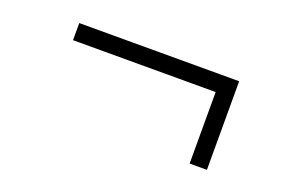

<svg xmlns="http://www.w3.org/2000/svg" viewBox="-49 -490 774 525"><g transform="rotate(20 337.5 -228.0)"><path d="M575.2 -356.9V-99.1H524.9V-307.1H109.9V-356.9Z"/></g></svg>

Font: Liberation Serif
Style: Italic
Weight: 400
Italic angle: -16.333°
Designer: Steve Matteson
Foundry: Ascender Corporation
Version: Version 2.1.5